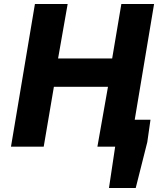

<svg xmlns="http://www.w3.org/2000/svg" viewBox="-20 -735 792 962"><path d="M557 0H468L521 -300H250L199 0H35L155 -715H319L271 -442H542L588 -715H752L655 -135H734L718 -23L660 207H526Z"/></svg>

Font: Nebula Sans Bold
Style: Regular
Weight: 700
Italic angle: -9°
Designer: Paul D. Hunt for Adobe (as Source Sans)
Foundry: Nebula Entertainment & Broadcasting LLC
Version: Version 1.010